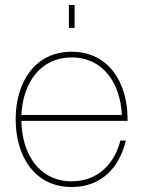

<svg xmlns="http://www.w3.org/2000/svg" viewBox="-20 -740 576 772"><path d="M268 12C387 12 460 -65 486 -175H464C440 -79 371 -11 268 -11C137 -11 68 -122 66 -254H493V-261C493 -409 416 -532 268 -532C120 -532 43 -409 43 -260C43 -111 120 12 268 12ZM66 -278C72 -405 141 -509 268 -509C395 -509 464 -405 470 -278ZM257 -628H280V-720H257Z"/></svg>

Font: Aspekta 50
Style: Regular
Weight: 50
Designer: Ivo Dolenc
Version: Version 2.000